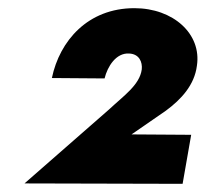

<svg xmlns="http://www.w3.org/2000/svg" viewBox="-20 -732 503 470"><path d="M40 -283 427 -282 448 -402 302 -403 386 -461C424 -489 456 -524 462 -571C474 -649 404 -712 309 -712C195 -712 126 -632 107 -541L236 -540C243 -569 264 -603 296 -601C321 -600 329 -580 327 -562C322 -524 282 -497 248 -465Z"/></svg>

Font: Jost* Black
Style: Italic
Weight: 900
Italic angle: -10°
Version: Version 3.7